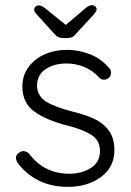

<svg xmlns="http://www.w3.org/2000/svg" viewBox="-20 -717 509 747"><path d="M42 -103Q42 -116 55 -123Q61 -129 71 -129Q83 -129 93 -119Q152 -41 250 -41Q298 -41 333.5 -63.5Q369 -86 369 -129Q369 -171 336 -192Q303 -213 244 -228Q161 -249 114 -282.5Q67 -316 67 -381Q67 -422 90 -454.5Q113 -487 152.5 -505Q192 -523 242 -523Q285 -523 328.5 -506.5Q372 -490 403 -454Q412 -447 412 -434Q412 -422 402 -413Q395 -407 384 -407Q374 -407 366 -415Q342 -442 309 -456Q276 -470 238 -470Q191 -470 157.5 -448Q124 -426 124 -382Q126 -342 160.5 -321Q195 -300 262 -283Q314 -270 348 -254Q382 -238 403.5 -209Q425 -180 425 -132Q425 -67 373 -28.5Q321 10 244 10Q122 10 50 -81Q42 -94 42 -103ZM356 -681Q356 -674 347 -663L275 -585Q264 -569 242 -569H226Q204 -569 192 -585L121 -663Q113 -671 113 -680Q113 -686 118 -691Q123 -696 132 -696Q142 -696 158 -683L236 -620L310 -683Q326 -697 338 -697Q345 -697 350.5 -692Q356 -687 356 -681Z"/></svg>

Font: Quicksand
Style: Regular
Weight: 400
Designer: Andrew Paglinawan
Foundry: Andrew Paglinawan
Version: Version 3.000